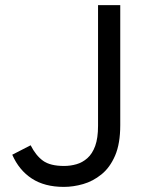

<svg xmlns="http://www.w3.org/2000/svg" viewBox="-20 -720 586 752"><path d="M230 12Q154.5 12 104.5 -20.8Q54.5 -53.5 28 -114L100 -151Q120.5 -110.5 148.8 -90.2Q177 -70 231 -70Q256 -70 279.5 -76.8Q303 -83.5 322.2 -100.5Q341.5 -117.5 352.8 -148.2Q364 -179 364 -227V-700H451V-230Q451 -157.5 430.8 -110.5Q410.5 -63.5 377.2 -36.8Q344 -10 305.5 1Q267 12 230 12Z"/></svg>

Font: Overpass
Style: Regular
Weight: 400
Designer: Delve Withrington, Dave Bailey, Thomas Jockin
Foundry: Delve Fonts LLC
Version: Version 4.000